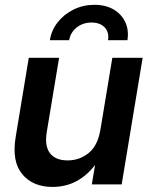

<svg xmlns="http://www.w3.org/2000/svg" viewBox="-20 -751 613 782"><path d="M193.8 10.3Q113.3 10.3 70.3 -42Q27.3 -94.2 43.9 -193.4L97.2 -515.6H220.7L170.4 -212.9Q161.1 -156.2 183.6 -127Q206.1 -97.7 255.4 -97.7Q304.2 -97.7 341.3 -127.9Q378.4 -158.2 389.2 -224.1L437.5 -515.6H561L475.6 0H354L367.2 -79.1Q333.5 -35.2 290.3 -12.5Q247.1 10.3 193.8 10.3ZM364.7 -731.4Q410.6 -731.4 443.1 -712.2Q475.6 -692.9 490.5 -660.4Q505.4 -627.9 499 -587.4H419.9Q425.3 -619.1 406.5 -639.2Q387.7 -659.2 353 -659.2Q317.9 -659.2 292.5 -639.2Q267.1 -619.1 261.7 -587.4H183.1Q189.5 -627.9 215.1 -660.4Q240.7 -692.9 279.8 -712.2Q318.8 -731.4 364.7 -731.4Z"/></svg>

Font: Inter Display SemiBold
Style: Italic
Weight: 600
Italic angle: -9.39999°
Designer: Rasmus Andersson
Foundry: rsms
Version: Version 4.000;git-a52131595